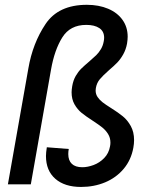

<svg xmlns="http://www.w3.org/2000/svg" viewBox="-20 -748 640 779"><path d="M166.5 -115Q166.5 -128.5 170 -150.5L259 -143.5Q257 -133.5 257 -123Q257 -97 271.5 -83.2Q286 -69.5 314 -69.5Q335.5 -69.5 359.8 -78.5Q384 -87.5 402.8 -106.8Q421.5 -126 426.5 -154.5Q428 -162 428 -169.5Q428 -189 418.5 -204.2Q409 -219.5 395 -230.8Q381 -242 356.5 -258Q328.5 -276 311.2 -290Q294 -304 282.2 -324.8Q270.5 -345.5 270.5 -373.5Q270.5 -383.5 273 -398.5Q277 -422 287.2 -439.8Q297.5 -457.5 310 -469.8Q322.5 -482 342 -498.5Q360 -514 370.5 -524.2Q381 -534.5 389.5 -548.8Q398 -563 401 -581Q402.5 -588.5 402.5 -595Q402.5 -621 383 -634Q363.5 -647 330 -647Q264.5 -647 232.8 -596.2Q201 -545.5 187 -465.5L105 0H12L95 -470Q112.5 -572.5 164.8 -650.5Q217 -728.5 332.5 -728.5Q381 -728.5 418.8 -712.5Q456.5 -696.5 477.2 -667.2Q498 -638 498 -599Q498 -587.5 495.5 -571.5Q491 -547 480 -527.5Q469 -508 455.8 -494.2Q442.5 -480.5 422.5 -463.5Q397.5 -441.5 385 -426.5Q372.5 -411.5 369 -391Q368.5 -386 368 -381Q368 -366 376 -354.2Q384 -342.5 396.2 -333Q408.5 -323.5 430 -310Q459.5 -291.5 478.2 -276.2Q497 -261 510.5 -236.8Q524 -212.5 524 -179.5Q524 -165 521 -148.5Q512 -99 481.8 -63Q451.5 -27 406.5 -8.2Q361.5 10.5 309 10.5Q242 10.5 204.2 -22.8Q166.5 -56 166.5 -115Z"/></svg>

Font: JuliaMono Medium
Style: Italic
Weight: 500
Italic angle: -9°
Monospace: yes
Designer: cormullion
Foundry: corm
Version: Version 0.054; ttfautohint (v1.8.4)